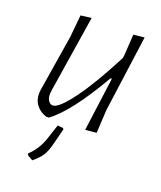

<svg xmlns="http://www.w3.org/2000/svg" viewBox="-126 -542 698 830"><g transform="rotate(20 223.0 -127.0)"><path d="M152 -460 97 -110 95 -92Q94 -72 102.5 -59.5Q111 -47 123 -47Q150 -47 208 -125.5Q266 -204 338 -344L340 -360L346 -454L396 -459L348 -108L342 -1L291 4L324 -243H318Q207 -51 125 8H114Q85 0 67 -23Q49 -46 50 -78L51 -91L93 -351L103 -454ZM121 206 97 192 94 184Q134 147 152 91L173 27L198 29L202 34L185 101Q175 142 162 162.5Q149 183 121 206Z"/></g></svg>

Font: Alegreya Sans Light
Style: Italic
Weight: 300
Italic angle: -7°
Designer: Juan Pablo del Peral
Foundry: Huerta Tipografica
Version: Version 2.007